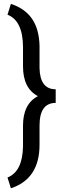

<svg xmlns="http://www.w3.org/2000/svg" viewBox="-20 -800 346 998"><path d="M19 122.6Q97.2 91.8 99.6 -39.1V-147Q99.6 -259.8 177.2 -300.3Q99.6 -340.3 99.6 -455.6V-556.6Q98.6 -692.4 19 -723.6L36.6 -779.8Q109.9 -755.9 146.7 -701.9Q183.6 -647.9 185.5 -561V-445.8Q188 -335.9 269.5 -335.9V-265.1Q185.5 -265.1 185.5 -147.5V-47.9Q185.5 129.9 36.6 178.7Z"/></svg>

Font: MAUL Condensed
Style: Condensed Regular
Weight: 400
Designer: MAUL
Version: Version 1.0; 2020; ttfautohint (v1.8.3)